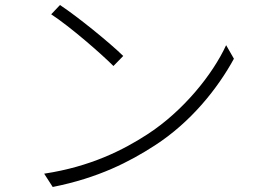

<svg xmlns="http://www.w3.org/2000/svg" viewBox="-20 -736 1040 765"><path d="M219 -716 184 -679C259 -630 382 -523 432 -473L471 -513C418 -565 290 -669 219 -716ZM156 -44 190 9C372 -27 497 -92 596 -156C742 -250 848 -385 912 -502L881 -556C827 -439 710 -293 566 -200C472 -139 341 -72 156 -44Z"/></svg>

Font: Noto Sans CJK SC Light
Style: Regular
Weight: 300
Designer: Ryoko NISHIZUKA 西塚涼子 (kana, bopomofo & ideographs); Paul D. Hunt (Latin, Greek & Cyrillic); Sandoll Communications 산돌커뮤니
Foundry: Adobe
Version: Version 2.004;hotconv 1.0.118;makeotfexe 2.5.65603